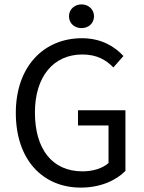

<svg xmlns="http://www.w3.org/2000/svg" viewBox="-20 -842 657 874"><path d="M348 12C436 12 508 -20 551 -64V-340H335V-271H474V-100C448 -76 403 -62 356 -62C216 -62 139 -165 139 -330C139 -493 223 -594 355 -594C421 -594 463 -569 496 -535L542 -587C504 -628 444 -668 353 -668C179 -668 52 -539 52 -328C52 -114 175 12 348 12ZM351 -714C383 -714 408 -736 408 -768C408 -799 383 -822 351 -822C319 -822 294 -799 294 -768C294 -736 319 -714 351 -714Z"/></svg>

Font: DAIFUKU Sans
Style: Regular
Weight: 400
Designer: Original font ‘Source Han Sans JP’ : Paul D. Hunt
Foundry: Daifuku
Version: Version 1.000